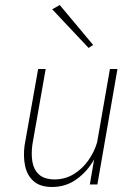

<svg xmlns="http://www.w3.org/2000/svg" viewBox="-20 -735 514 765"><path d="M109 -159 162 -460H132L78 -156Q72 -112 80 -74Q88 -36 114 -13Q140 10 188 10Q243 10 286 -21.5Q329 -53 355 -100L338 0H368L448 -460H418L367 -168Q356 -130 332 -96Q308 -62 273.5 -41Q239 -20 196 -20Q155 -21 134.5 -40.5Q114 -60 109 -91Q104 -122 109 -159ZM188 -698 333 -544 351 -556 218 -715Z"/></svg>

Font: Jost* 200 Thin Italic
Style: Italic
Weight: 200
Italic angle: -10°
Version: Version 3.200; ttfautohint (v0.97) -l 8 -r 50 -G 200 -x 14 -